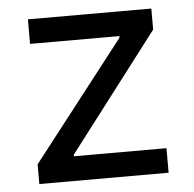

<svg xmlns="http://www.w3.org/2000/svg" viewBox="-44 -591 641 635"><g transform="rotate(-5 276.0 -273.0)"><path d="M61.5 0V-65.4L367.7 -459V-464.4H71.3V-545.9H481V-476.1L183.6 -86.9V-81.5H490.7V0Z"/></g></svg>

Font: Adwaita Sans
Style: Regular
Weight: 400
Designer: Rasmus Andersson
Foundry: rsms
Version: Version 4.001;git-9221beed3